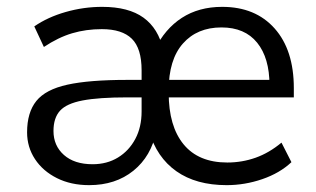

<svg xmlns="http://www.w3.org/2000/svg" viewBox="-20 -531 922 560"><path d="M240 9Q187 9 146 -11.5Q105 -32 82 -67Q59 -102 59 -145Q59 -203 86 -236.5Q113 -270 176.5 -284Q240 -298 351 -298H402V-247H352Q268 -247 221 -238Q174 -229 155 -208Q136 -187 136 -149Q136 -106 166.5 -79Q197 -52 250 -52Q292 -52 324 -71.5Q356 -91 374.5 -125.5Q393 -160 393 -206V-326Q393 -390 364.5 -418Q336 -446 277 -446Q231 -446 190.5 -434Q150 -422 108 -394L80 -454Q119 -481 171.5 -496Q224 -511 278 -511Q355 -511 398.5 -479.5Q442 -448 456 -386H431Q461 -447 510.5 -479Q560 -511 628 -511Q725 -511 781 -448Q837 -385 837 -274V-247H460V-298H783L766 -283Q766 -362 730 -406.5Q694 -451 626 -451Q555 -451 513.5 -404Q472 -357 472 -268V-260Q472 -163 515.5 -110Q559 -57 643 -57Q686 -57 725.5 -71Q765 -85 801 -115L830 -58Q796 -26 745 -8.5Q694 9 641 9Q552 9 494.5 -31.5Q437 -72 415 -148H436Q421 -75 369 -33Q317 9 240 9Z"/></svg>

Font: Mulish ExtraLight
Style: Regular
Weight: 400
Version: Version 3.603